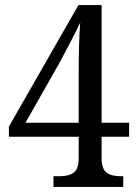

<svg xmlns="http://www.w3.org/2000/svg" viewBox="-20 -734 541 754"><path d="M190 -42H215Q251 -42 270 -56.5Q289 -71 289 -114V-197H15V-237L288 -714H379V-252H487V-197H379V-114Q379 -71 398 -56.5Q417 -42 453 -42H464V0H190ZM289 -252V-439Q289 -571 295 -645Q286 -625 260 -575Q234 -525 214 -488L80 -252Z"/></svg>

Font: Noto Serif Narrow
Style: Regular
Weight: 400
Width: 4
Designer: Monotype Design Team
Foundry: Monotype Imaging Inc.
Version: Version 1.001